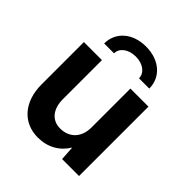

<svg xmlns="http://www.w3.org/2000/svg" viewBox="-196 -838 978 978"><g transform="rotate(45 292.5 -349.0)"><path d="M233 10C303 10 359 -22 393 -78L398 0H520V-500H390V-220C390 -148 347 -103 280 -103C222 -103 185 -147 185 -218V-500H55V-195C55 -71 125 10 233 10ZM384 -568H458C458 -649 393 -708 295 -708C198 -708 133 -649 133 -568H204C204 -605 240 -635 295 -635C348 -635 384 -605 384 -568Z"/></g></svg>

Font: Gully SemiBold
Style: Regular
Weight: 600
Designer: jaikishan Patel
Foundry: MagicType
Version: Version 1.000;Glyphs 3.2 (3242)